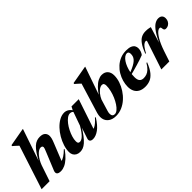

<svg xmlns="http://www.w3.org/2000/svg" viewBox="96 -1632 2539 2539"><g transform="rotate(-45 1366.0 -362.5)"><path d="M210.5 -224 135 0H-14.5L185 -613.5Q176.5 -622 164.8 -632.8Q153 -643.5 139.8 -655.5Q126.5 -667.5 112.5 -679L116 -693.5L365 -738H374.5L212 -260.5L206.5 -262.5Q245 -338 277.5 -386Q310 -434 339.2 -460.5Q368.5 -487 397.2 -497.2Q426 -507.5 456.5 -507.5Q511 -507.5 535.2 -483Q559.5 -458.5 559.5 -423Q559.5 -404.5 554 -380.2Q548.5 -356 529.5 -310.5L422 -42.5L384.5 -71.5Q406.5 -70 432.2 -76Q458 -82 491 -102.8Q524 -123.5 567 -166L575.5 -158Q531.5 -96.5 489.8 -58.8Q448 -21 409.8 -4Q371.5 13 336 13Q291.5 13 276.2 -5.8Q261 -24.5 274.5 -58.5L372 -296.5Q387.5 -334 392.8 -348.8Q398 -363.5 398 -372Q398 -385.5 389.8 -392.5Q381.5 -399.5 365 -399.5Q344.5 -399.5 322.5 -384.8Q300.5 -370 279.2 -344.8Q258 -319.5 240.2 -288.2Q222.5 -257 210.5 -224Z M886.5 -47 948 -231.5 957 -229.5Q912 -155 876 -107.8Q840 -60.5 809.5 -34Q779 -7.5 751.5 2.8Q724 13 696 13Q664 13 639.8 0.2Q615.5 -12.5 602 -36Q588.5 -59.5 588.5 -91.5Q588.5 -144 606.8 -201.2Q625 -258.5 656.8 -312.8Q688.5 -367 729.8 -410.5Q771 -454 817.8 -480Q864.5 -506 911.5 -506Q945 -506 974.5 -487.2Q1004 -468.5 1028 -427L1018.5 -407Q1008 -427 993.5 -436Q979 -445 959.5 -445Q932.5 -445 903.8 -423.8Q875 -402.5 848 -367.5Q821 -332.5 799.8 -290.2Q778.5 -248 765.8 -205.8Q753 -163.5 753 -128Q753 -103 761.2 -93.5Q769.5 -84 788 -84Q800 -84 815.2 -90.8Q830.5 -97.5 849.5 -114.5Q868.5 -131.5 890.8 -161Q913 -190.5 938.5 -235.5L1011 -440L1039 -494.5H1174.5L1025.5 -49.5L1010.5 -72.5Q1030.5 -75.5 1053 -86Q1075.5 -96.5 1100.8 -117.8Q1126 -139 1155.5 -172.5L1164.5 -165Q1104.5 -69 1046.5 -28Q988.5 13 937.5 13Q904 13 890.8 -3.2Q877.5 -19.5 886.5 -47Z M1334 -114Q1330 -101.5 1328.2 -90.2Q1326.5 -79 1326.5 -69Q1326.5 -43.5 1338.2 -30Q1350 -16.5 1372 -16.5Q1397 -16.5 1423.5 -38.2Q1450 -60 1474.5 -97Q1499 -134 1518.5 -179.2Q1538 -224.5 1549.2 -272.5Q1560.5 -320.5 1560.5 -364Q1560.5 -387.5 1551.5 -399.8Q1542.5 -412 1522.5 -412Q1507 -412 1490.8 -404.2Q1474.5 -396.5 1458.5 -382.8Q1442.5 -369 1428.2 -351.8Q1414 -334.5 1402.8 -315.8Q1391.5 -297 1384 -279ZM1346.5 -613.5Q1337.5 -622.5 1326 -633.2Q1314.5 -644 1301.2 -655.5Q1288 -667 1274 -679L1277 -693.5L1529.5 -738H1539L1395 -324L1388 -326.5Q1429 -390.5 1468 -430.2Q1507 -470 1544.2 -488.8Q1581.5 -507.5 1614.5 -507.5Q1669.5 -507.5 1699.5 -474.5Q1729.5 -441.5 1729.5 -385Q1729.5 -330 1710.8 -273.8Q1692 -217.5 1658.5 -166Q1625 -114.5 1580 -74Q1535 -33.5 1481.2 -10.2Q1427.5 13 1368.5 13Q1294.5 13 1251.2 -25.2Q1208 -63.5 1208 -128Q1208 -142.5 1210.5 -159Q1213 -175.5 1218 -193Z M2053 -474Q2030 -474 2008 -457.5Q1986 -441 1966.8 -412.5Q1947.5 -384 1932.8 -346.2Q1918 -308.5 1909.8 -265.8Q1901.5 -223 1901.5 -179Q1901.5 -129 1921 -106Q1940.5 -83 1980 -83Q2008.5 -83 2036 -92.5Q2063.5 -102 2091.2 -127.5Q2119 -153 2146.5 -200.5H2159Q2125.5 -113.5 2087 -67.2Q2048.5 -21 2006.2 -4Q1964 13 1916.5 13Q1859.5 13 1822 -7.8Q1784.5 -28.5 1766.2 -65.8Q1748 -103 1748 -152Q1748 -201 1762.2 -251.2Q1776.5 -301.5 1803.8 -347.5Q1831 -393.5 1870.5 -429.5Q1910 -465.5 1960.5 -486.5Q2011 -507.5 2071.5 -507.5Q2124.5 -507.5 2154.5 -494.2Q2184.5 -481 2196.8 -459.5Q2209 -438 2209 -413.5Q2209 -387.5 2200.8 -362.8Q2192.5 -338 2176.5 -317.5Q2149.5 -306.5 2112.8 -294.2Q2076 -282 2034 -269.8Q1992 -257.5 1948.2 -245.5Q1904.5 -233.5 1863 -223.5L1866 -247.5Q1920 -267 1958 -284.5Q1996 -302 2021 -319.2Q2046 -336.5 2060 -353.8Q2074 -371 2079.8 -389.5Q2085.5 -408 2085.5 -428Q2085.5 -444 2081.8 -454.2Q2078 -464.5 2070.8 -469.2Q2063.5 -474 2053 -474Z M2354 -390Q2357 -399.5 2355 -405.8Q2353 -412 2345 -412Q2331.5 -412 2315.5 -403.5Q2299.5 -395 2279.2 -369.8Q2259 -344.5 2232 -294L2222 -298.5Q2253 -378.5 2284.8 -423.8Q2316.5 -469 2352.5 -487.5Q2388.5 -506 2433 -506Q2451.5 -506 2465.2 -505Q2479 -504 2492.5 -501.2Q2506 -498.5 2522.5 -494.5L2441.5 -232V-247.5Q2489 -350.5 2528.5 -407Q2568 -463.5 2603.2 -485.5Q2638.5 -507.5 2671.5 -507.5Q2708 -507.5 2726.5 -489Q2745 -470.5 2745 -437Q2745 -408.5 2732.2 -386Q2719.5 -363.5 2698.8 -350.5Q2678 -337.5 2652.5 -337.5Q2634 -337.5 2626 -346.2Q2618 -355 2616 -373Q2615 -391.5 2609.8 -397.8Q2604.5 -404 2594.5 -404Q2580.5 -404 2564.2 -393.8Q2548 -383.5 2530.5 -362.8Q2513 -342 2495 -311.5Q2477 -281 2459.2 -241Q2441.5 -201 2424.5 -151L2374 0H2225Z"/></g></svg>

Font: Newsreader 60pt
Style: Bold Italic
Weight: 700
Italic angle: -17°
Designer: Hugues Gentile
Foundry: Production Type
Version: Version 1.003